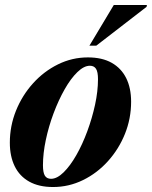

<svg xmlns="http://www.w3.org/2000/svg" viewBox="-20 -738 610 771"><path d="M333 -507.5Q390 -507.5 428.5 -485.8Q467 -464 486.8 -424.2Q506.5 -384.5 506.5 -329.5Q506.5 -262 481.8 -200.5Q457 -139 413.5 -90.8Q370 -42.5 313.2 -14.8Q256.5 13 193 13Q136 13 97.2 -8.8Q58.5 -30.5 39 -70.5Q19.5 -110.5 19.5 -165Q19.5 -232 44.2 -293.5Q69 -355 112.5 -403.2Q156 -451.5 212.8 -479.5Q269.5 -507.5 333 -507.5ZM185 -20Q209 -20 235.5 -46Q262 -72 286.5 -115Q311 -158 330.5 -210.8Q350 -263.5 361.8 -317.8Q373.5 -372 373.5 -420Q373.5 -449.5 365.5 -461.8Q357.5 -474 341 -474Q317 -474 290.5 -448.2Q264 -422.5 239.5 -379.2Q215 -336 195.2 -283.2Q175.5 -230.5 164 -176.2Q152.5 -122 152.5 -74.5Q152.5 -45 160.2 -32.5Q168 -20 185 -20ZM339 -554.5 437 -718H570L568.5 -710.5L366.5 -554.5Z"/></svg>

Font: Newsreader 60pt
Style: Bold Italic
Weight: 700
Italic angle: -17°
Designer: Hugues Gentile
Foundry: Production Type
Version: Version 1.003